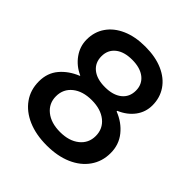

<svg xmlns="http://www.w3.org/2000/svg" viewBox="-190 -815 955 955"><g transform="rotate(45 287.5 -337.5)"><path d="M287.5 10Q211.7 10 155 -14.6Q98.3 -39.2 66.7 -83.8Q35 -128.3 35 -188.3Q35 -247.5 69.6 -288.3Q104.2 -329.2 160 -351.7V-354.2Q113.3 -375 84.6 -415Q55.8 -455 55.8 -503.3Q55.8 -557.5 84.2 -598.3Q112.5 -639.2 164.6 -662.1Q216.7 -685 287.5 -685Q359.2 -685 411.2 -662.1Q463.3 -639.2 491.3 -597.9Q519.2 -556.7 519.2 -503.3Q519.2 -455.8 491.3 -418.3Q463.3 -380.8 414.2 -360V-355.8Q470 -334.2 505 -290.8Q540 -247.5 540 -188.3Q540 -129.2 508.3 -84.2Q476.7 -39.2 420 -14.6Q363.3 10 287.5 10ZM287.5 -84.2Q350.8 -84.2 389.2 -115Q427.5 -145.8 427.5 -195.8Q427.5 -246.7 389.2 -277.5Q350.8 -308.3 287.5 -308.3Q224.2 -308.3 185.8 -277.5Q147.5 -246.7 147.5 -195.8Q147.5 -145.8 185.8 -115Q224.2 -84.2 287.5 -84.2ZM287.5 -400Q344.2 -400 376.7 -425.8Q409.2 -451.7 409.2 -496.7Q409.2 -540.8 376.7 -566.7Q344.2 -592.5 287.5 -592.5Q230.8 -592.5 198.8 -566.7Q166.7 -540.8 166.7 -496.7Q166.7 -451.7 198.8 -425.8Q230.8 -400 287.5 -400Z"/></g></svg>

Font: Funnel Display Medium
Style: Regular
Weight: 500
Designer: NORD ID, Kristian Moeller
Foundry: Dicotype
Version: Version 1.000